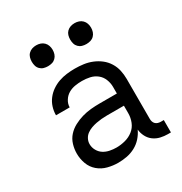

<svg xmlns="http://www.w3.org/2000/svg" viewBox="-172 -861 945 996"><g transform="rotate(-30 300.0 -362.5)"><path d="M251 8H250Q219 8 188 0Q157 -8 133 -28.5Q109 -49 98 -79Q87 -109 87 -141Q87 -168 95 -194.5Q103 -221 121 -241Q139 -261 163.5 -274Q188 -287 214 -294.5Q240 -302 266.5 -304.5Q293 -307 321 -307H423V-347Q423 -370 414 -392.5Q405 -415 386.5 -429.5Q368 -444 345 -449Q322 -454 298 -454Q277 -454 256 -450.5Q235 -447 217 -436.5Q199 -426 187 -407Q175 -388 175 -367H93Q93 -392 100.5 -415.5Q108 -439 123 -458.5Q138 -478 158.5 -492Q179 -506 202 -514Q225 -522 249.5 -525Q274 -528 298 -528Q324 -528 350 -524.5Q376 -521 400.5 -511Q425 -501 445.5 -485Q466 -469 480 -446.5Q494 -424 499.5 -398.5Q505 -373 505 -347V-108Q505 -99 507.5 -91Q510 -83 516 -77Q522 -71 530.5 -68.5Q539 -66 547 -66H565V8H547Q525 8 503.5 3Q482 -2 464 -15Q446 -28 435.5 -48.5Q425 -69 423 -91Q412 -67 394 -47Q376 -27 352.5 -14.5Q329 -2 303 3Q277 8 251 8ZM282 -65Q308 -65 334.5 -72Q361 -79 382 -95.5Q403 -112 413 -137Q423 -162 423 -189V-234H321Q304 -234 288 -232.5Q272 -231 256.5 -228Q241 -225 225.5 -219.5Q210 -214 197 -204.5Q184 -195 176.5 -180.5Q169 -166 169 -150Q169 -130 179 -112Q189 -94 205.5 -83.5Q222 -73 242 -69Q262 -65 282 -65ZM415 -608Q402 -608 390 -611.5Q378 -615 369 -624Q360 -633 356.5 -645Q353 -657 353 -670Q353 -683 356.5 -695Q360 -707 369 -716Q378 -725 390 -729Q402 -733 415 -733Q428 -733 440 -729Q452 -725 461 -716Q470 -707 474 -695Q478 -683 478 -670Q478 -657 474 -645Q470 -633 461 -624Q452 -615 440 -611.5Q428 -608 415 -608ZM185 -608Q172 -608 160 -611.5Q148 -615 139 -624Q130 -633 126.5 -645Q123 -657 123 -670Q123 -683 126.5 -695Q130 -707 139 -716Q148 -725 160 -729Q172 -733 185 -733Q198 -733 210 -729Q222 -725 231 -716Q240 -707 244 -695Q248 -683 248 -670Q248 -657 244 -645Q240 -633 231 -624Q222 -615 210 -611.5Q198 -608 185 -608Z"/></g></svg>

Font: Iosevka Plex Etoile
Style: Regular
Weight: 400
Designer: Belleve Invis
Foundry: Belleve Invis
Version: Version 25.1.1; ttfautohint (v1.8.4)